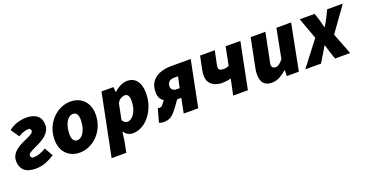

<svg xmlns="http://www.w3.org/2000/svg" viewBox="-32 -1149 3760 1962"><g transform="rotate(-20 1848.0 -168.0)"><path d="M172 12Q88 12 48 -26Q8 -64 8 -128Q8 -168 26.5 -197Q45 -226 74 -247.5Q103 -269 136 -284.5Q169 -300 198 -313Q227 -326 245.5 -338.5Q264 -351 264 -366Q264 -380 257 -387Q250 -394 236 -394Q214 -394 183.5 -384Q153 -374 126 -356L64 -446Q105 -479 155.5 -495.5Q206 -512 254 -512Q332 -512 374 -477.5Q416 -443 416 -378Q416 -338 397.5 -308.5Q379 -279 350 -257Q321 -235 288 -218.5Q255 -202 226 -188.5Q197 -175 178.5 -162Q160 -149 160 -134Q160 -121 168.5 -112.5Q177 -104 192 -104Q221 -104 256.5 -116Q292 -128 328 -150L380 -58Q338 -30 286 -9Q234 12 172 12Z M652 12Q592 12 547 -14Q502 -40 477 -87Q452 -134 452 -196Q452 -269 476.5 -327Q501 -385 542 -426.5Q583 -468 633.5 -490Q684 -512 736 -512Q796 -512 841 -486Q886 -460 911 -413Q936 -366 936 -304Q936 -231 911.5 -173Q887 -115 846 -73.5Q805 -32 754.5 -10Q704 12 652 12ZM670 -116Q692 -116 711 -130Q730 -144 744 -169Q758 -194 766 -228Q774 -262 774 -302Q774 -340 760.5 -362Q747 -384 718 -384Q696 -384 677 -370.5Q658 -357 644 -332Q630 -307 622 -273Q614 -239 614 -198Q614 -161 628 -138.5Q642 -116 670 -116Z M936 176 1072 -500H1202L1206 -446H1210Q1243 -476 1280.5 -494Q1318 -512 1354 -512Q1420 -512 1457 -464.5Q1494 -417 1494 -328Q1494 -257 1472 -195Q1450 -133 1412.5 -86.5Q1375 -40 1327.5 -14Q1280 12 1228 12Q1200 12 1174.5 -2.5Q1149 -17 1134 -42H1132L1120 52L1096 176ZM1216 -118Q1238 -118 1258 -132Q1278 -146 1294 -171Q1310 -196 1319 -231Q1328 -266 1328 -308Q1328 -347 1315.5 -364.5Q1303 -382 1282 -382Q1263 -382 1239.5 -370.5Q1216 -359 1198 -326L1164 -156Q1172 -137 1186.5 -127.5Q1201 -118 1216 -118Z M1784 0 1816 -160H1772Q1729 -160 1686.5 -174Q1644 -188 1616 -218.5Q1588 -249 1588 -300Q1588 -374 1621.5 -417.5Q1655 -461 1709.5 -480.5Q1764 -500 1828 -500H2042L1942 0ZM1806 -258H1834L1860 -378H1822Q1780 -378 1761 -359.5Q1742 -341 1742 -308Q1742 -286 1758.5 -272Q1775 -258 1806 -258ZM1692 -268 1826 -236 1722 -92Q1694 -53 1671 -30.5Q1648 -8 1623.5 2Q1599 12 1566 12Q1556 12 1541 9.5Q1526 7 1514 2L1554 -142Q1562 -141 1566 -140.5Q1570 -140 1574 -140Q1591 -140 1602 -151.5Q1613 -163 1636 -194Z M2322 0 2358 -172Q2337 -168 2315 -164Q2293 -160 2260 -160Q2220 -160 2185.5 -174Q2151 -188 2129.5 -217.5Q2108 -247 2108 -294Q2108 -321 2114 -354L2144 -500H2304L2272 -348Q2271 -342 2270.5 -337Q2270 -332 2270 -326Q2270 -307 2283 -297.5Q2296 -288 2324 -288Q2341 -288 2354 -291Q2367 -294 2382 -300L2422 -500H2582L2482 0Z M2742 12Q2681 12 2652.5 -21Q2624 -54 2624 -118Q2624 -135 2626 -153.5Q2628 -172 2632 -190L2694 -500H2854L2796 -210Q2793 -197 2790.5 -186Q2788 -175 2788 -166Q2788 -145 2799.5 -134.5Q2811 -124 2830 -124Q2850 -124 2869 -138Q2888 -152 2912 -180L2974 -500H3134L3036 0H2906V-64H2902Q2871 -34 2829 -11Q2787 12 2742 12Z M3106 0 3312 -268 3228 -500H3390L3415 -422Q3420 -401 3426 -380Q3432 -359 3437 -338H3441Q3452 -359 3465 -380Q3478 -401 3488 -422L3526 -500H3696L3504 -232L3594 0H3430L3404 -76Q3397 -97 3391 -119Q3385 -141 3378 -162H3374Q3362 -141 3349 -119.5Q3336 -98 3323 -76L3277 0Z"/></g></svg>

Font: Source Sans 3 Black
Style: Italic
Weight: 900
Italic angle: -11°
Designer: Paul D. Hunt
Foundry: Adobe
Version: Version 3.052;hotconv 1.1.0;makeotfexe 2.6.0